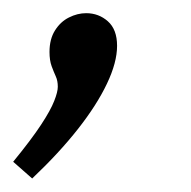

<svg xmlns="http://www.w3.org/2000/svg" viewBox="-55 -119 285 287"><path d="M19 -41.4Q19 -60.5 27.2 -73.5Q35.4 -86.6 48.1 -92.9Q60.8 -99.3 73.8 -99.3Q92.6 -99.3 106.3 -87.1Q120 -74.9 120 -50.5Q120 -25.7 104.9 6Q89.9 37.7 61.7 73.6Q33.5 109.5 -6.9 147.8L-35.3 122.8Q-8 89.4 6.3 67.6Q20.7 45.7 26 32Q31.4 18.4 31.4 10.7Q31.4 1.7 28.4 -4.8Q25.4 -11.4 22.2 -20Q19 -28.7 19 -41.4Z"/></svg>

Font: Bitter Thin
Style: Italic
Weight: 100
Italic angle: -9°
Designer: Sol Matas, and Bitter project Authors
Foundry: Sol Matas
Version: Version 2.002